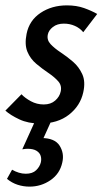

<svg xmlns="http://www.w3.org/2000/svg" viewBox="-23 -450 390 715"><path d="M126 10Q82 10 49 -5.5Q16 -21 -3 -38L57 -99Q70 -85 92 -73Q114 -61 140 -61Q166 -61 182.5 -75.5Q199 -90 203 -109Q208 -131 194 -147Q180 -163 157 -178.5Q134 -194 112 -212.5Q90 -231 79 -257.5Q68 -284 76 -324Q86 -374 128 -402Q170 -430 226 -430Q262 -430 290 -420Q318 -410 339 -398L287 -330Q275 -345 256 -353.5Q237 -362 215 -362Q190 -362 174 -349.5Q158 -337 155 -321Q151 -301 165.5 -285.5Q180 -270 203.5 -254.5Q227 -239 249 -220Q271 -201 283.5 -173.5Q296 -146 287 -106Q276 -56 234 -23Q192 10 126 10ZM108 0H168L131 82L86 72Q94 68 106.5 66Q119 64 131 64Q181 64 199 92.5Q217 121 209 155Q200 197 165 221Q130 245 87 245Q64 245 42.5 238Q21 231 3 216L22 182Q34 189 47 193Q60 197 73 197Q98 197 111.5 184Q125 171 129 155Q132 142 128.5 130.5Q125 119 113 111.5Q101 104 79 104Q74 104 71.5 104.5Q69 105 60 106Z"/></svg>

Font: Ysabeau Infant SemiBold
Style: Italic
Weight: 600
Italic angle: -12°
Designer: Christian Thalmann (Catharsis Fonts)
Version: Version 2.002; featfreeze: ss01,ss02,lnum